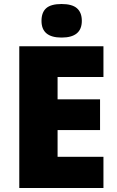

<svg xmlns="http://www.w3.org/2000/svg" viewBox="-20 -947 589 967"><path d="M501 0H77.1V-713.9H501V-559.1H270V-446.8H483.9V-292H270V-157.2H501ZM189 -841.8Q189 -884.8 212.9 -905.8Q236.8 -926.8 290 -926.8Q343.3 -926.8 367.7 -905.3Q392.1 -883.8 392.1 -841.8Q392.1 -757.8 290 -757.8Q189 -757.8 189 -841.8Z"/></svg>

Font: OpenSansExtrabold
Style: Regular
Weight: 800
Foundry: Ascender Corporation
Version: Version 1.10